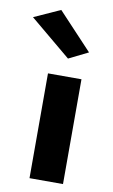

<svg xmlns="http://www.w3.org/2000/svg" viewBox="-127 -785 488 830"><g transform="rotate(10 117.0 -370.0)"><path d="M64 -460H211V0H64ZM-42 -688 73 -740 223 -580 138 -538Z"/></g></svg>

Font: renner_700bold
Style: Bold
Weight: 700
Version: Version 003.000 ; ttfautohint (v0.97) -l 8 -r 50 -G 200 -x 1